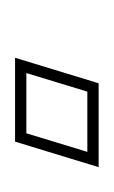

<svg xmlns="http://www.w3.org/2000/svg" viewBox="32 -146 151 255"><g transform="rotate(-90 107.5 -18.5)"><path d="M45.8 -19 58 -59H138L125.8 -19L125.5 -18L113.3 22H33.3L45.5 -18ZM46.9 -74 13 37H124.4L158.3 -74Z"/></g></svg>

Font: Nordica Plus
Style: NordicaClassicLightOblOl
Weight: 300
Version: Version 1.01